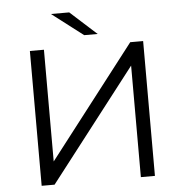

<svg xmlns="http://www.w3.org/2000/svg" viewBox="-58 -937 941 993"><g transform="rotate(-5 412.0 -440.5)"><path d="M405 -757 243 -881H338L475 -757ZM118 0V-700H191V-120L639 -700H706V0H633V-579L185 0Z"/></g></svg>

Font: mBank
Style: Regular
Weight: 400
Designer: Julieta Ulanovsky
Foundry: Julieta Ulanovsky
Version: Version 7.200;PS 007.200;hotconv 1.0.88;makeotf.lib2.5.64775